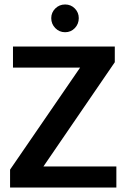

<svg xmlns="http://www.w3.org/2000/svg" viewBox="-20 -838 568 858"><path d="M493 -630V-560L174 -94H500V0H25V-80L338 -536H38V-630ZM209 -757Q209 -782 227 -800Q245 -818 271 -818Q297 -818 314.5 -800Q332 -782 332 -757Q332 -731 314.5 -712.5Q297 -694 271 -694Q245 -694 227 -712.5Q209 -731 209 -757Z"/></svg>

Font: Mukta SemiBold
Style: Regular
Weight: 600
Designer: Girish Dalvi and Yashodeep Gholap
Foundry: Ek Type
Version: Version 2.538;PS 1.002;hotconv 16.6.51;makeotf.lib2.5.65220;